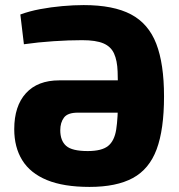

<svg xmlns="http://www.w3.org/2000/svg" viewBox="-20 -723 704 755"><path d="M332 12Q230 12 164.5 -15Q99 -42 67.5 -93Q36 -144 36 -215Q36 -306 82 -356.5Q128 -407 213 -407H561V-280H286Q246 -280 231.5 -260.5Q217 -241 217 -211Q217 -170 240 -149.5Q263 -129 325 -129Q380 -129 405 -149Q430 -169 437 -214Q444 -259 444 -336Q444 -398 442.5 -441.5Q441 -485 428.5 -512.5Q416 -540 386.5 -552.5Q357 -565 303 -565Q251 -565 190.5 -561Q130 -557 74 -549L60 -666Q95 -679 137.5 -687Q180 -695 225 -699Q270 -703 309 -703Q426 -703 495 -666.5Q564 -630 594.5 -551Q625 -472 625 -344Q625 -214 596 -136Q567 -58 502.5 -23Q438 12 332 12Z"/></svg>

Font: Exo 2 ExtraBold
Style: Regular
Weight: 800
Designer: Natanael Gama
Foundry: Natanael Gama
Version: Version 2.010